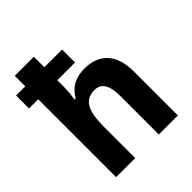

<svg xmlns="http://www.w3.org/2000/svg" viewBox="-209 -889 1018 1018"><g transform="rotate(-45 299.5 -380.0)"><path d="M214 -760H71V-681H2V-584H71V0H214V-229C214 -350 239 -408 316 -408C367 -408 391 -369 391 -290V0H534V-328C534 -463 467 -526 358 -526C294 -526 245 -501 215 -447H206C211 -477 214 -515 214 -543V-584H347V-681H214Z"/></g></svg>

Font: Noto Sans Lao Looped SemiCondensed
Style: Bold
Weight: 700
Width: 4
Designer: Mark Frömberg, Ben Mitchell
Foundry: The Fontpad Ltd
Version: Version 1.002